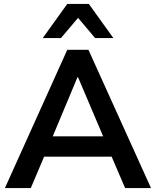

<svg xmlns="http://www.w3.org/2000/svg" viewBox="-20 -959 794 979"><path d="M5 0 323 -705H431L750 0H618L533 -198L588 -160H166L221 -198L137 0ZM375 -565 236 -233 210 -264H544L519 -233L378 -565ZM198 -765 323 -939H433L558 -765H465L378 -868L291 -765Z"/></svg>

Font: Nunito Sans 12pt ExtraLight 11pt
Style: Bold
Weight: 700
Version: Version 3.101;gftools[0.9.27]